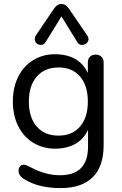

<svg xmlns="http://www.w3.org/2000/svg" viewBox="-20 -777 626 984"><path d="M390.1 -128.4Q430.2 -174.8 430.2 -256.3Q430.2 -337.9 390.6 -384.5Q351.1 -431.2 280 -431.2Q209 -431.2 168.5 -384.5Q127.9 -337.9 127.9 -256.3Q127.9 -174.8 168.5 -128.4Q209 -82 279.5 -82Q350.1 -82 390.1 -128.4ZM511.2 -457V-33.2Q511.2 75.7 455.1 131.3Q398.9 187 290.5 187Q182.1 187 110.8 145Q74.7 125 75.2 99.1Q75.2 85 82.5 75.9Q89.8 66.9 100.8 66.9Q111.8 66.9 142.6 83Q215.3 121.1 287.1 121.1Q431.2 121.1 431.2 -25.9V-111.8Q410.2 -64.9 366.7 -40Q323.2 -15.1 261.7 -15.1Q200.2 -15.1 150.6 -45.2Q101.1 -75.2 73.5 -130.1Q45.9 -185.1 45.9 -257.1Q45.9 -329.1 73.5 -384Q101.1 -439 150.6 -469Q200.2 -499 261.2 -499Q384.8 -499 430.2 -402.8V-457Q430.2 -475.1 440.7 -486.1Q451.2 -497.1 470 -497.1Q488.8 -497.1 500 -486.1Q511.2 -475.1 511.2 -457ZM165 -597.2 256.8 -732.9Q272.9 -756.8 294.9 -756.8Q316.9 -756.8 333 -732.9L425.8 -597.2Q442.4 -573.2 423.8 -555.7Q414.1 -546.9 398.9 -546.9Q383.8 -546.9 375 -563L294.9 -692.9L214.8 -563Q206.1 -546.9 190.9 -546.9Q175.8 -546.9 167 -555.4Q158.2 -564 158.2 -575.7Q158.2 -587.4 165 -597.2Z"/></svg>

Font: Nunito-Regular
Style: Regular
Weight: 400
Designer: Vernon Adams
Foundry: newtypography
Version: Version 3.000